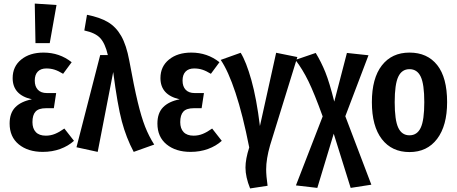

<svg xmlns="http://www.w3.org/2000/svg" viewBox="-20 -838 2562 1077"><path d="M382 -489 334 -424Q308 -440 286.5 -447Q265 -454 240 -454Q209 -454 192 -436.5Q175 -419 175 -386Q175 -353 192.5 -334.5Q210 -316 243 -316H295L282 -231H238Q197 -231 179.5 -212Q162 -193 162 -153Q162 -117 181 -97Q200 -77 237 -77Q264 -77 288.5 -87Q313 -97 341 -117L395 -48Q363 -19 318 -2.5Q273 14 220 14Q137 14 85.5 -28Q34 -70 34 -145Q34 -204 66 -236.5Q98 -269 159 -281Q51 -305 51 -400Q51 -465 99 -504Q147 -543 224 -543Q314 -543 382 -489ZM175 -818 297 -810 259 -596H179Z M705 -499Q732 -351 752.5 -266Q773 -181 794 -127.5Q815 -74 845 -27L730 14Q688 -65 663.5 -157Q639 -249 615 -434L528 14L409 -12L542 -529H585Q570 -594 542.5 -624Q515 -654 453 -667L468 -755Q540 -741 585.5 -714Q631 -687 660 -636Q689 -585 705 -499Z M1211 -489 1163 -424Q1137 -440 1115.5 -447Q1094 -454 1069 -454Q1038 -454 1021 -436.5Q1004 -419 1004 -386Q1004 -353 1021.5 -334.5Q1039 -316 1072 -316H1124L1111 -231H1067Q1026 -231 1008.5 -212Q991 -193 991 -153Q991 -117 1010 -97Q1029 -77 1066 -77Q1093 -77 1117.5 -87Q1142 -97 1170 -117L1224 -48Q1192 -19 1147 -2.5Q1102 14 1049 14Q966 14 914.5 -28Q863 -70 863 -145Q863 -204 895 -236.5Q927 -269 988 -281Q880 -305 880 -400Q880 -465 928 -504Q976 -543 1053 -543Q1143 -543 1211 -489Z M1438 -131 1529 -542 1648 -518 1495 -23Q1473 54 1473 112Q1473 148 1481 204L1383 219Q1357 155 1357 102Q1357 54 1378 -11Q1342 -194 1301 -317.5Q1260 -441 1218 -502L1330 -542Q1361 -492 1390 -389Q1419 -286 1438 -131Z M2063 198 1947 216 1852 -88 1760 216 1640 202 1790 -185Q1743 -315 1710 -382.5Q1677 -450 1637 -502L1751 -541Q1782 -490 1805 -433Q1828 -376 1855 -268L1926 -541L2047 -528L1917 -186Z M2488 -265Q2488 -133 2432 -59Q2376 15 2277 15Q2178 15 2122 -57.5Q2066 -130 2066 -265Q2066 -399 2122 -471Q2178 -543 2277 -543Q2377 -543 2432.5 -473Q2488 -403 2488 -265ZM2194 -265Q2194 -164 2214 -121.5Q2234 -79 2277 -79Q2320 -79 2340 -121.5Q2360 -164 2360 -265Q2360 -366 2340 -408Q2320 -450 2277 -450Q2234 -450 2214 -407.5Q2194 -365 2194 -265Z"/></svg>

Font: Fira Sans Extra Condensed Medium
Style: Regular
Weight: 500
Width: 1
Designer: Carrois Corporate & Edenspiekermann AG
Foundry: Carrois Corporate GbR & Edenspiekermann AG
Version: Version 4.203